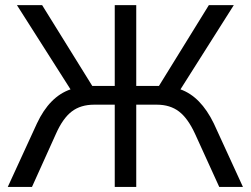

<svg xmlns="http://www.w3.org/2000/svg" viewBox="-20 -739 992 759"><path d="M126 -251Q175.8 -357.4 258.8 -385.7L46.9 -718.8H146.5L344.7 -399.4H433.6V-718.8H518.6V-399.4H608.4L805.7 -718.8H904.3L693.4 -385.7Q773.4 -357.4 825.2 -251L940.4 0H846.7L751 -210Q722.7 -271.5 687.5 -298.3Q652.3 -325.2 599.6 -325.2H518.6V0H433.6V-325.2H352.5Q298.8 -325.2 263.7 -298.3Q228.5 -271.5 201.2 -210L106.4 0H10.7Z"/></svg>

Font: Min Sans
Style: Regular
Weight: 400
Designer: Jinseong-Kim, NotoSansCJK, Nunito
Foundry: Jinseong-Kim
Version: Version 1.400;Glyphs 3.1.2 (3151)